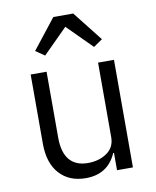

<svg xmlns="http://www.w3.org/2000/svg" viewBox="-89 -871 774 951"><g transform="rotate(-10 297.5 -395.0)"><path d="M245 -802H345L463 -652L418 -621L295 -744L172 -621L127 -652ZM85 -193V-541H165V-209Q165 -135 196.5 -97.5Q228 -60 289 -60Q345 -60 384.5 -87.5Q424 -115 424 -166V-541H504V0H424V-87H420Q377 12 266 12Q182 12 133.5 -42Q85 -96 85 -193Z"/></g></svg>

Font: IBM Plex Sans JP
Style: Regular
Weight: 400
Designer: Mike Abbink; Paul van der Laan; Pieter van Rosmalen; Wujin Sim; Yejin Wi; Jinhee Kim; Boomi Park; Yona Kim; Kichan Ma
Foundry: Sandoll Inc.
Version: Version 1.000